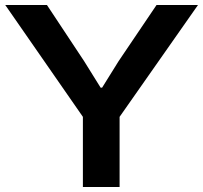

<svg xmlns="http://www.w3.org/2000/svg" viewBox="-20 -749 814 769"><path d="M312 0V-281L1 -729H168L317 -504L383 -398H389L455 -504L607 -729H773L459 -281V0Z"/></svg>

Font: Mona Sans Expanded SemiBold
Style: Regular
Weight: 600
Width: 7
Designer: Deni Anggara
Foundry: GitHub
Version: Version 2.000